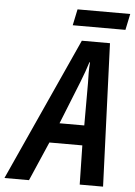

<svg xmlns="http://www.w3.org/2000/svg" viewBox="-121 -914 672 958"><g transform="rotate(5 215.5 -435.0)"><path d="M-62 0 263 -716H404L432 0H315L311 -196H146L61 0ZM188 -296H312V-508Q311 -535 311 -561Q311 -587 313 -612H310Q303 -589 294 -564Q285 -539 274 -511ZM211 -789 228 -870H492L475 -789Z"/></g></svg>

Font: Noto Sans Condensed SemiBold
Style: Italic
Weight: 600
Width: 3
Italic angle: -12°
Designer: Monotype Design Team
Foundry: Monotype Imaging Inc.
Version: Version 2.013; ttfautohint (v1.8.4.7-5d5b)